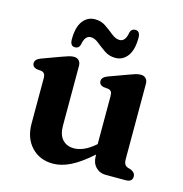

<svg xmlns="http://www.w3.org/2000/svg" viewBox="-103 -770 838 877"><g transform="rotate(15 316.0 -331.0)"><path d="M83 -138.5V-352Q83 -367.5 78.2 -374Q73.5 -380.5 64.5 -382.5L40 -385Q20.5 -391 20.5 -408Q20.5 -426.5 47.5 -436.5L136 -469Q155.5 -476 168 -479.8Q180.5 -483.5 191 -483.5Q207 -483.5 215.5 -474Q224 -464.5 224 -449.5V-166Q224 -123.5 244.2 -101.5Q264.5 -79.5 298.5 -79.5Q320.5 -79.5 345.2 -90.2Q370 -101 397 -124.5L399 -126.5V-352Q399 -367.5 394.5 -374Q390 -380.5 380.5 -382.5L356 -385Q336.5 -391 336.5 -408Q336.5 -426.5 363.5 -436.5L452.5 -469Q471 -476 483.5 -479.8Q496 -483.5 508 -483.5Q523.5 -483.5 532 -474Q540.5 -464.5 540.5 -449.5V-95.5Q540.5 -77.5 545.2 -69.5Q550 -61.5 559.5 -58L576 -53Q596.5 -43.5 596.5 -26Q596.5 0 565 0H470.5Q442 0 423.2 -19.5Q404.5 -39 404.5 -71V-78.5Q349.5 -29.5 306.2 -8.2Q263 13 224 13Q161.5 13 122.2 -28.5Q83 -70 83 -138.5ZM374 -527.5Q345 -527.5 322.2 -543.2Q299.5 -559 280.2 -574.5Q261 -590 243 -590Q215 -590 207.5 -545Q202 -526.5 184 -526.5Q161 -526.5 161 -558.5Q161 -615.5 183 -644.8Q205 -674 240.5 -674Q270 -674 292.5 -658.2Q315 -642.5 334.2 -627Q353.5 -611.5 372 -611.5Q400 -611.5 407 -657Q412.5 -675 430.5 -675Q453.5 -675 453.5 -643.5Q453.5 -586 431.5 -556.8Q409.5 -527.5 374 -527.5Z"/></g></svg>

Font: Fraunces 9pt S050 SemiBold
Style: Regular
Weight: 600
Version: Version 1.000; ttfautohint (v1.8.3)